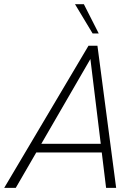

<svg xmlns="http://www.w3.org/2000/svg" viewBox="-35 -912 681 932"><path d="M444.3 -749.5H414.6L329.1 -891.6H372.1ZM480 0 459 -171.9H141.1L41.5 0H-14.6L394.5 -689.9H438L528.8 0ZM165.5 -213.9H454.1L403.8 -625.5Z"/></svg>

Font: HK Grotesk Light Legacy Italic
Style: Regular
Weight: 300
Italic angle: -13°
Designer: Alfredo Marco Pradil
Foundry: Hanken Design Co.
Version: Version 2.022;PS 002.022;hotconv 1.0.88;makeotf.lib2.5.64775